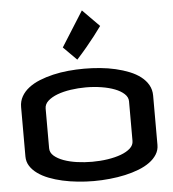

<svg xmlns="http://www.w3.org/2000/svg" viewBox="-58 -915 884 979"><g transform="rotate(-5 384.0 -426.0)"><path d="M382.8 -565.4Q423.8 -565.4 464.8 -561.5Q505.9 -557.6 543.5 -548.8Q581.1 -540 613.8 -526.9Q646.5 -513.7 670.4 -495.1Q694.3 -476.6 708 -452.4Q721.7 -428.2 721.7 -398.4V-145.5Q721.7 -119.1 708 -97.2Q694.3 -75.2 670.4 -57.9Q646.5 -40.5 613.8 -27.8Q581.1 -15.1 543.5 -6.8Q505.9 1.5 464.8 5.6Q423.8 9.8 382.8 9.8Q342.3 9.8 301.5 5.6Q260.7 1.5 223.4 -6.8Q186 -15.1 153.6 -27.8Q121.1 -40.5 97.2 -57.9Q73.2 -75.2 59.6 -96.9Q45.9 -118.7 45.9 -145.5V-398.4Q45.9 -428.2 59.6 -452.4Q73.2 -476.6 97.2 -495.1Q121.1 -513.7 153.6 -526.9Q186 -540 223.4 -548.8Q260.7 -557.6 301.5 -561.5Q342.3 -565.4 382.8 -565.4ZM169.9 -176.8Q169.9 -154.3 188.7 -137.9Q207.5 -121.6 237.5 -110.6Q267.6 -99.6 305.7 -94.2Q343.8 -88.9 382.8 -88.9Q423.8 -88.9 462.4 -94.7Q501 -100.6 530.8 -111.6Q560.5 -122.6 578.6 -138.9Q596.7 -155.3 596.7 -176.8V-379.9Q596.7 -400.9 578.6 -417.7Q560.5 -434.6 530.8 -446Q501 -457.5 462.4 -463.6Q423.8 -469.7 382.8 -469.7Q343.8 -469.7 305.7 -464.1Q267.6 -458.5 237.5 -447.3Q207.5 -436 188.7 -419.2Q169.9 -402.3 169.9 -379.9ZM397.5 -862.3 483.4 -775.4Q466.3 -752 445.8 -725.1Q428.2 -702.1 404.3 -673.6Q380.4 -645 352.5 -614.3L284.2 -682.6Z"/></g></svg>

Font: Revalia
Style: Regular
Weight: 400
Designer: Johan Kallas, Mihkel Virkus
Foundry: Johan Kallas, Mihkel Virkus
Version: Version 1.001